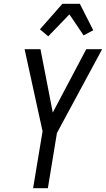

<svg xmlns="http://www.w3.org/2000/svg" viewBox="-20 -995 560 1015"><path d="M155 0 205 -301 110 -735H194L259 -400L436 -735H520L281 -292L233 0ZM235 -803 191 -840 310 -975H402L473 -835L422 -808L347 -919Z"/></svg>

Font: Iosevka Fixed
Style: Italic
Weight: 400
Italic angle: -9°
Monospace: yes
Designer: Belleve Invis
Foundry: Belleve Invis
Version: Version 33.2.4